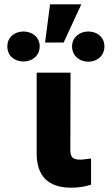

<svg xmlns="http://www.w3.org/2000/svg" viewBox="-20 -865 521 890"><path d="M14 -650C14 -606 47 -580 89 -580C130 -580 164 -607 164 -650C164 -692 130 -719 89 -719C48 -719 14 -693 14 -650ZM150 -153C150 -50 203 5 309 5C347 5 374 0 402 -9V-130L375 -127C368 -126 362 -125 353 -125C317 -125 306 -136 306 -171L307 -528H150ZM189 -668H275L357 -845H212ZM314 -650C314 -607 348 -579 389 -579C431 -579 464 -607 464 -650C464 -693 430 -719 389 -719C349 -719 314 -692 314 -650Z"/></svg>

Font: Asimov Pro
Style: Blk
Weight: 900
Designer: Google
Version: Version 2.000980; 2014